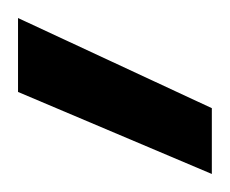

<svg xmlns="http://www.w3.org/2000/svg" viewBox="-20 -757 255 213"><path d="M0 -655V-737L215 -637V-564Z"/></svg>

Font: AF Albert Sans Medium
Style: Regular
Weight: 500
Designer: Andreas Rasmussen
Foundry: a.Foundry
Version: Version 1.300;Glyphs 3.2 (3231)